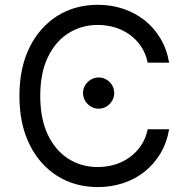

<svg xmlns="http://www.w3.org/2000/svg" viewBox="-20 -757 767 787"><path d="M673.3 -500H585.4Q577.6 -538.1 558.1 -566.9Q538.6 -595.7 511.2 -615.2Q483.9 -634.8 450.4 -644.8Q417 -654.8 380.9 -654.8Q314.9 -654.8 261.2 -621.3Q207.5 -587.9 176.3 -522.9Q145 -458 145 -363.8Q145 -269.5 176.3 -204.3Q207.5 -139.2 261 -105.7Q314.5 -72.3 380.9 -72.3Q417 -72.3 450.4 -82.3Q483.9 -92.3 511.2 -112.1Q538.6 -131.8 558.1 -160.6Q577.6 -189.5 585.4 -227.1H673.3Q663.6 -171.4 637.2 -127.4Q610.8 -83.5 571.8 -52.7Q532.7 -22 484.1 -6.1Q435.5 9.8 380.9 9.8Q287.6 9.8 215.1 -35.6Q142.6 -81.1 101.1 -164.8Q59.6 -248.5 59.6 -363.8Q59.6 -479 101.1 -562.7Q142.6 -646.5 215.1 -691.9Q287.6 -737.3 380.9 -737.3Q436 -737.3 484.4 -721.2Q532.7 -705.1 571.8 -674.6Q610.8 -644 637.2 -600.1Q663.6 -556.2 673.3 -500ZM384.3 -311.5Q401.9 -311.5 416.3 -320.3Q430.7 -329.1 439.5 -343.8Q448.2 -358.4 448.2 -375.5Q448.2 -393.1 439.7 -407.5Q431.2 -421.9 416.5 -430.7Q401.9 -439.5 384.3 -439.5Q366.7 -439.5 352.3 -430.7Q337.9 -421.9 329.1 -407.5Q320.3 -393.1 320.3 -375.5Q320.3 -358.4 329.1 -343.8Q337.9 -329.1 352.3 -320.3Q366.7 -311.5 384.3 -311.5Z"/></svg>

Font: Sahel VF Regular
Style: Regular
Weight: 400
Foundry: Saber Rastikerdar (saber.rastikerdar@gmail.com)
Version: Version 3.4.0